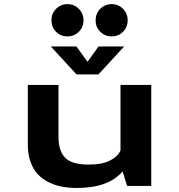

<svg xmlns="http://www.w3.org/2000/svg" viewBox="-20 -922 890 952"><path d="M314.5 -741.5Q281 -741.5 258 -764.5Q235 -787.5 235 -821Q235 -855 258 -878.2Q281 -901.5 314.5 -901.5Q347.5 -901.5 370.8 -878.2Q394 -855 394 -821Q394 -787.5 370.8 -764.5Q347.5 -741.5 314.5 -741.5ZM533.5 -741.5Q500.5 -741.5 477.2 -764.5Q454 -787.5 454 -821Q454 -855 477.2 -878.2Q500.5 -901.5 533.5 -901.5Q567 -901.5 590 -878.2Q613 -855 613 -821Q613 -787.5 590 -764.5Q567 -741.5 533.5 -741.5ZM595.5 -691.5 468 -553H359.5L232 -691.5H359L414 -615.5L468.5 -691.5ZM360.5 10Q320.5 10 285.8 3.2Q251 -3.5 219.8 -19.2Q188.5 -35 166.2 -59.2Q144 -83.5 131 -120.2Q118 -157 118 -203.5V-501H270V-241.5Q270 -174 303 -140Q336 -106 419 -106Q488 -106 527 -126.8Q566 -147.5 577.5 -176.5V-501H730V0H610L588 -72.5Q519 10 360.5 10Z"/></svg>

Font: League Mono Wide SemiBold
Style: Regular
Weight: 600
Width: 8
Designer: Tyler Finck
Foundry: The League of Moveable Type / Tyler Finck
Version: Version 2.210